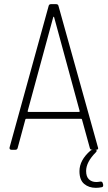

<svg xmlns="http://www.w3.org/2000/svg" viewBox="-20 -720 517 923"><path d="M412 -8 374 -146Q373 -149 369 -149H107Q103 -149 102 -146L65 -9Q63 0 54 0H35Q30 0 27.5 -3Q25 -6 26 -11L214 -692Q216 -700 225 -700H250Q259 -700 261 -692L451 -11L452 -8Q452 0 442 0H423Q414 0 412 -8ZM117 -182H359Q361 -182 362.5 -183.5Q364 -185 363 -186L240 -638Q239 -640 238 -640Q237 -640 236 -638L113 -186Q112 -185 113.5 -183.5Q115 -182 117 -182ZM476 171Q476 179 469 180Q455 183 441 183Q407 183 384.5 164Q362 145 362 103Q362 50 415 4Q420 0 428 0H436Q443 0 444.5 3.5Q446 7 441 12Q394 59 394 102Q394 129 407.5 142Q421 155 443 155Q450 155 462 153H465Q472 153 474 161L476 168Z"/></svg>

Font: Barlow Semi Condensed ExLight
Style: Regular
Weight: 275
Width: 4
Designer: Jeremy Tribby
Foundry: Tribby Type
Version: Version 1.408